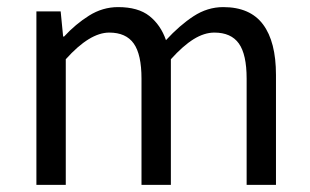

<svg xmlns="http://www.w3.org/2000/svg" viewBox="-20 -518 869 538"><path d="M82 0V-486.1H150L156.9 -415.6H159.6Q191.5 -450.3 229.5 -474.2Q267.5 -498.1 310.9 -498.1Q367 -498.1 398.6 -473.2Q430.2 -448.2 445.1 -405.5Q483.1 -446.9 522.2 -472.5Q561.4 -498.1 605.4 -498.1Q680.9 -498.1 717.1 -449.5Q753.3 -401 753.3 -308V0H671.1V-297.4Q671.1 -365.6 649.3 -396.1Q627.5 -426.7 580.6 -426.7Q552.4 -426.7 522.5 -408.2Q492.7 -389.7 458.8 -352V0H376.5V-297.4Q376.5 -365.6 354.7 -396.1Q333 -426.7 286.1 -426.7Q231.3 -426.7 164.3 -352V0Z"/></svg>

Font: SourceSans3VF
Style: Regular
Weight: 200
Designer: Paul D. Hunt
Foundry: Adobe
Version: Version 3.052;hotconv 1.1.0;makeotfexe 2.6.0